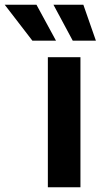

<svg xmlns="http://www.w3.org/2000/svg" viewBox="-136 -786 423 806"><path d="M64.9 0V-545.9H201.7V0ZM169.4 -615.2 88.4 -766.1H213.9L266.6 -615.2ZM0 -615.2 -116.2 -766.1H17.1L99.1 -615.2Z"/></svg>

Font: Inter
Style: 650
Weight: 650
Designer: Rasmus Andersson
Foundry: rsms
Version: Version 4.001;git-66647c0bb